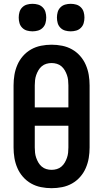

<svg xmlns="http://www.w3.org/2000/svg" viewBox="-20 -977 540 1005"><path d="M250 8Q222 8 194.5 2.5Q167 -3 143 -16.5Q119 -30 100.5 -51Q82 -72 71 -97.5Q60 -123 55.5 -150Q51 -177 51 -205V-530Q51 -558 55.5 -585Q60 -612 71 -637.5Q82 -663 100.5 -684Q119 -705 143 -718.5Q167 -732 194.5 -737.5Q222 -743 250 -743Q278 -743 305.5 -737.5Q333 -732 357 -718.5Q381 -705 399.5 -684Q418 -663 429 -637.5Q440 -612 444.5 -585Q449 -558 449 -530V-205Q449 -177 444.5 -150Q440 -123 429 -97.5Q418 -72 399.5 -51Q381 -30 357 -16.5Q333 -3 305.5 2.5Q278 8 250 8ZM162 -415H338V-530Q338 -544 336.5 -557.5Q335 -571 330.5 -584Q326 -597 319 -609Q312 -621 301.5 -630Q291 -639 277.5 -643Q264 -647 250 -647Q236 -647 222.5 -643Q209 -639 198.5 -630Q188 -621 181 -609Q174 -597 169.5 -584Q165 -571 163.5 -557.5Q162 -544 162 -530ZM250 -88Q264 -88 277.5 -92Q291 -96 301.5 -105Q312 -114 319 -126Q326 -138 330.5 -151Q335 -164 336.5 -177.5Q338 -191 338 -205V-319H162V-205Q162 -191 163.5 -177.5Q165 -164 169.5 -151Q174 -138 181 -126Q188 -114 198.5 -105Q209 -96 222.5 -92Q236 -88 250 -88ZM350 -813Q335 -813 321 -817Q307 -821 296.5 -831.5Q286 -842 282 -856Q278 -870 278 -885Q278 -900 282 -914Q286 -928 296.5 -938.5Q307 -949 321 -953Q335 -957 350 -957Q365 -957 379 -953Q393 -949 403.5 -938.5Q414 -928 418 -914Q422 -900 422 -885Q422 -870 418 -856Q414 -842 403.5 -831.5Q393 -821 379 -817Q365 -813 350 -813ZM150 -813Q135 -813 121 -817Q107 -821 96.5 -831.5Q86 -842 82 -856Q78 -870 78 -885Q78 -900 82 -914Q86 -928 96.5 -938.5Q107 -949 121 -953Q135 -957 150 -957Q165 -957 179 -953Q193 -949 203.5 -938.5Q214 -928 218 -914Q222 -900 222 -885Q222 -870 218 -856Q214 -842 203.5 -831.5Q193 -821 179 -817Q165 -813 150 -813Z"/></svg>

Font: Moesevka
Style: Bold
Weight: 700
Monospace: yes
Designer: Belleve Invis
Foundry: Belleve Invis
Version: Version 32.5.0; ttfautohint (v1.8.4)